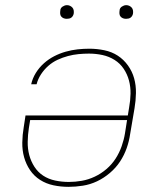

<svg xmlns="http://www.w3.org/2000/svg" viewBox="-20 -717 640 745"><path d="M246 8Q216 8 187.5 2Q159 -4 135.5 -19Q112 -34 96.5 -57Q81 -80 73.5 -107Q66 -134 66.5 -164Q67 -194 72 -223L79 -269H476L481 -300Q486 -327 486.5 -353.5Q487 -380 480.5 -404.5Q474 -429 460 -450Q446 -471 424.5 -484.5Q403 -498 377.5 -503.5Q352 -509 325 -509Q305 -509 284.5 -507Q264 -505 243.5 -499.5Q223 -494 203.5 -485Q184 -476 167.5 -461.5Q151 -447 139 -428.5Q127 -410 122 -390H101Q106 -413 119 -434Q132 -455 150.5 -471.5Q169 -488 190.5 -499Q212 -510 235 -516.5Q258 -523 281 -525.5Q304 -528 327 -528Q356 -528 385 -522Q414 -516 437 -501Q460 -486 476.5 -463Q493 -440 500.5 -413Q508 -386 507.5 -356Q507 -326 502 -297L485 -197Q481 -169 471.5 -142Q462 -115 446 -90.5Q430 -66 406.5 -46Q383 -26 356.5 -13.5Q330 -1 301.5 3.5Q273 8 246 8ZM247 -11Q272 -11 297.5 -15.5Q323 -20 347.5 -31.5Q372 -43 393 -61Q414 -79 428.5 -101.5Q443 -124 452 -149.5Q461 -175 465 -200L473 -251H97L92 -220Q88 -194 87.5 -167Q87 -140 93.5 -115.5Q100 -91 113.5 -70Q127 -49 147.5 -35.5Q168 -22 194 -16.5Q220 -11 247 -11ZM469 -644Q463 -644 457.5 -646Q452 -648 448 -652.5Q444 -657 443.5 -663.5Q443 -670 444 -676Q444 -681 446.5 -685Q449 -689 453 -691.5Q457 -694 461 -695.5Q465 -697 470 -697Q476 -697 481.5 -694.5Q487 -692 491 -687.5Q495 -683 496 -676.5Q497 -670 496 -664Q495 -659 492.5 -655Q490 -651 486.5 -648.5Q483 -646 478.5 -645Q474 -644 469 -644ZM239 -644Q233 -644 227.5 -646Q222 -648 218 -652.5Q214 -657 213.5 -663.5Q213 -670 214 -676Q214 -681 216.5 -685Q219 -689 223 -691.5Q227 -694 231 -695.5Q235 -697 240 -697Q246 -697 251.5 -694.5Q257 -692 261 -687.5Q265 -683 266 -676.5Q267 -670 266 -664Q265 -659 262.5 -655Q260 -651 256.5 -648.5Q253 -646 248.5 -645Q244 -644 239 -644Z"/></svg>

Font: Iosevka Aile Thin Oblique
Style: Regular
Weight: 100
Italic angle: -9°
Designer: Belleve Invis
Foundry: Belleve Invis
Version: Version 31.1.0; ttfautohint (v1.8.4)